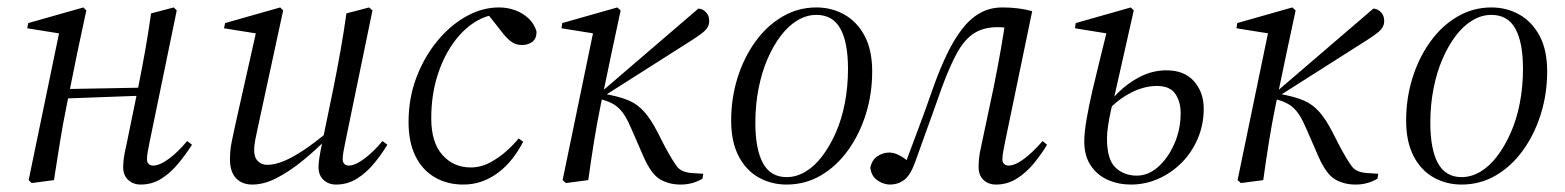

<svg xmlns="http://www.w3.org/2000/svg" viewBox="-20 -484 4207 516"><path d="M65 8 57 0 140 -401 153 -392 53 -408 56 -422 204 -464 212 -456 187 -339 159 -200Q149 -151 141 -101Q133 -51 125 0ZM119 -218V-244L392 -249V-228ZM358 12Q338 12 324.5 -0.5Q311 -13 311 -35Q311 -44 312.5 -57Q314 -70 320 -96L352 -252Q362 -302 370.5 -350Q379 -398 386 -448L447 -464L455 -456L382 -102Q379 -86 377 -76Q375 -66 375 -55Q375 -48 379.5 -43.5Q384 -39 391 -39Q409 -39 433.5 -57Q458 -75 483 -105L496 -95Q480 -70 459.5 -45Q439 -20 414 -4Q389 12 358 12Z M658 12Q639 12 625.5 4Q612 -4 605 -19Q598 -34 598 -56Q598 -79 602.5 -102Q607 -125 612 -147L669 -401L682 -392L582 -408L585 -422L733 -464L741 -456L680 -174Q677 -159 673 -141.5Q669 -124 666 -108Q663 -92 663 -81Q663 -61 673 -51Q683 -41 698 -41Q718 -41 742.5 -51Q767 -61 797.5 -81.5Q828 -102 865 -133L867 -114H861Q829 -81 794 -52.5Q759 -24 724.5 -6Q690 12 658 12ZM883 12Q863 12 849.5 -0.5Q836 -13 836 -35Q836 -44 838 -58Q840 -72 847 -107L848 -111L877 -252Q887 -302 895.5 -350Q904 -398 911 -448L972 -464L981 -456L908 -102Q905 -86 903 -76Q901 -66 901 -55Q901 -48 905.5 -43.5Q910 -39 917 -39Q934 -39 958.5 -57Q983 -75 1008 -105L1021 -95Q1006 -70 985.5 -45Q965 -20 939.5 -4Q914 12 883 12Z M1225 12Q1182 12 1148.5 -7.5Q1115 -27 1096.5 -64.5Q1078 -102 1078 -156Q1078 -220 1099 -275.5Q1120 -331 1155 -373.5Q1190 -416 1233 -440Q1276 -464 1321 -464Q1344 -464 1364.5 -456.5Q1385 -449 1400.5 -434.5Q1416 -420 1422 -399Q1422 -380 1410.5 -371.5Q1399 -363 1383 -363Q1365 -363 1352 -373.5Q1339 -384 1328 -399L1283 -456H1336V-446H1327Q1290 -446 1256 -424.5Q1222 -403 1195.5 -364.5Q1169 -326 1154 -275.5Q1139 -225 1139 -166Q1139 -101 1169 -67.5Q1199 -34 1245 -34Q1272 -34 1296.5 -47Q1321 -60 1341 -78Q1361 -96 1374 -112L1386 -103Q1373 -78 1356.5 -57Q1340 -36 1319.5 -20.5Q1299 -5 1275.5 3.5Q1252 12 1225 12Z M1501 8 1492 0 1575 -401 1589 -392 1489 -408 1491 -422 1639 -464 1648 -456 1623 -339 1594 -200Q1584 -151 1576 -101Q1568 -51 1561 0ZM1868 -4Q1857 3 1842 7.5Q1827 12 1809 12Q1778 12 1754 -2Q1730 -16 1709 -64L1679 -133Q1669 -157 1659.5 -172.5Q1650 -188 1637.5 -198Q1625 -208 1606 -214L1583 -221V-234H1592L1596 -237L1857 -461Q1869 -460 1877.5 -451Q1886 -442 1886 -428Q1886 -418 1881.5 -410.5Q1877 -403 1867.5 -395.5Q1858 -388 1841 -377L1605 -227L1604 -232L1623 -228Q1652 -222 1673 -212.5Q1694 -203 1711.5 -183.5Q1729 -164 1747 -129L1767 -90Q1787 -53 1799 -37Q1811 -21 1839 -19L1870 -17Z M2094 12Q2053 12 2019 -7Q1985 -26 1965 -64.5Q1945 -103 1945 -160Q1945 -220 1962 -274.5Q1979 -329 2010 -372Q2041 -415 2083 -439.5Q2125 -464 2174 -464Q2215 -464 2249 -445Q2283 -426 2303.5 -388Q2324 -350 2324 -292Q2324 -232 2307 -177.5Q2290 -123 2259 -80Q2228 -37 2186 -12.5Q2144 12 2094 12ZM2094 -8Q2120 -8 2144.5 -22.5Q2169 -37 2189.5 -64Q2210 -91 2226 -127Q2242 -163 2250.5 -207Q2259 -251 2259 -299Q2259 -370 2238.5 -407Q2218 -444 2174 -444Q2148 -444 2123.5 -429.5Q2099 -415 2078.5 -388Q2058 -361 2042.5 -325Q2027 -289 2018.5 -245.5Q2010 -202 2010 -154Q2010 -83 2030.5 -45.5Q2051 -8 2094 -8Z M2372 12Q2355 12 2338.5 1Q2322 -10 2319 -33Q2323 -54 2338 -64Q2353 -74 2369 -74Q2379 -74 2388 -70.5Q2397 -67 2405 -62Q2413 -57 2420 -51L2431 -43L2420 -46L2414 -47Q2427 -82 2440 -116.5Q2453 -151 2466 -186.5Q2479 -222 2491 -257Q2507 -301 2525 -338.5Q2543 -376 2564.5 -404.5Q2586 -433 2613 -448.5Q2640 -464 2674 -464Q2696 -464 2716 -461.5Q2736 -459 2754 -454L2681 -102Q2678 -86 2676 -76Q2674 -66 2674 -55Q2674 -48 2678.5 -43.5Q2683 -39 2690 -39Q2708 -39 2732 -57Q2756 -75 2782 -105L2794 -95Q2779 -70 2758.5 -45Q2738 -20 2712.5 -4Q2687 12 2657 12Q2636 12 2623 -0.5Q2610 -13 2610 -35Q2610 -44 2611 -57Q2612 -70 2618 -96L2651 -252Q2661 -302 2669.5 -350Q2678 -398 2685 -448L2727 -396Q2711 -403 2695 -407Q2679 -411 2661 -411Q2624 -411 2598.5 -395Q2573 -379 2553 -343.5Q2533 -308 2511 -248Q2499 -214 2487 -180.5Q2475 -147 2463 -114Q2451 -81 2439 -47Q2426 -12 2409.5 0Q2393 12 2372 12Z M3019 12Q2986 12 2957.5 -0.5Q2929 -13 2911.5 -39Q2894 -65 2894 -104Q2894 -127 2900 -162.5Q2906 -198 2915.5 -239Q2925 -280 2935.5 -322Q2946 -364 2955 -401L2968 -392L2869 -408L2871 -422L3019 -464L3027 -456L2974 -221L2972 -213Q2969 -203 2965 -184.5Q2961 -166 2958 -146.5Q2955 -127 2955 -112Q2955 -55 2978 -33.5Q3001 -12 3035 -12Q3066 -12 3092.5 -35.5Q3119 -59 3136 -97.5Q3153 -136 3153 -180Q3153 -211 3138.5 -232Q3124 -253 3089 -253Q3051 -253 3011.5 -230.5Q2972 -208 2945 -172L2934 -180H2938Q2958 -208 2984.5 -234.5Q3011 -261 3044.5 -278Q3078 -295 3115 -295Q3163 -295 3189 -265.5Q3215 -236 3215 -192Q3215 -149 3199 -111.5Q3183 -74 3155.5 -46.5Q3128 -19 3093 -3.5Q3058 12 3019 12Z M3315 8 3306 0 3389 -401 3403 -392 3303 -408 3305 -422 3453 -464 3462 -456 3437 -339 3408 -200Q3398 -151 3390 -101Q3382 -51 3375 0ZM3682 -4Q3671 3 3656 7.5Q3641 12 3623 12Q3592 12 3568 -2Q3544 -16 3523 -64L3493 -133Q3483 -157 3473.5 -172.5Q3464 -188 3451.5 -198Q3439 -208 3420 -214L3397 -221V-234H3406L3410 -237L3671 -461Q3683 -460 3691.5 -451Q3700 -442 3700 -428Q3700 -418 3695.5 -410.5Q3691 -403 3681.5 -395.5Q3672 -388 3655 -377L3419 -227L3418 -232L3437 -228Q3466 -222 3487 -212.5Q3508 -203 3525.5 -183.5Q3543 -164 3561 -129L3581 -90Q3601 -53 3613 -37Q3625 -21 3653 -19L3684 -17Z M3908 12Q3867 12 3833 -7Q3799 -26 3779 -64.5Q3759 -103 3759 -160Q3759 -220 3776 -274.5Q3793 -329 3824 -372Q3855 -415 3897 -439.5Q3939 -464 3988 -464Q4029 -464 4063 -445Q4097 -426 4117.5 -388Q4138 -350 4138 -292Q4138 -232 4121 -177.5Q4104 -123 4073 -80Q4042 -37 4000 -12.5Q3958 12 3908 12ZM3908 -8Q3934 -8 3958.5 -22.5Q3983 -37 4003.5 -64Q4024 -91 4040 -127Q4056 -163 4064.5 -207Q4073 -251 4073 -299Q4073 -370 4052.5 -407Q4032 -444 3988 -444Q3962 -444 3937.5 -429.5Q3913 -415 3892.5 -388Q3872 -361 3856.5 -325Q3841 -289 3832.5 -245.5Q3824 -202 3824 -154Q3824 -83 3844.5 -45.5Q3865 -8 3908 -8Z"/></svg>

Font: Source Serif 4 60pt
Style: Italic
Weight: 400
Italic angle: -12°
Version: Version 4.004;hotconv 1.0.116;makeotfexe 2.5.65601